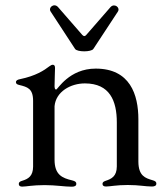

<svg xmlns="http://www.w3.org/2000/svg" viewBox="-20 -698 625 724"><path d="M63.6 5.7C79.5 5.7 101.9 0 148.4 0C190.3 0 223.4 6 250.4 6C260.3 6 267.8 3.6 267.8 -5C267.8 -11.7 263.5 -14.9 252.1 -17.8C214.5 -26.6 185.7 -38.7 185.7 -96.2V-297.6C190.7 -352.6 246.4 -383.5 300.1 -383.5C394.2 -383.5 420.5 -317.5 420.5 -236.5V-70C420.1 -33 400.6 -23.4 377.8 -16C370.4 -13.5 366.5 -10.3 366.5 -4.6C366.5 2.5 371.8 5.3 380 5.3C395.2 5.3 418 -0.4 461.6 -0.4C506 -0.4 527.3 5.3 552.9 5.3C561.4 5.3 569.6 3.2 569.6 -5.7C569.6 -12.8 565 -15.6 555 -18.5C528.4 -26.3 502.1 -34.4 501.8 -88.4V-247.9C501.8 -341.6 470.2 -439.3 340.9 -439.3C240.4 -439.3 197.4 -360.4 191.8 -360.4C188.2 -360.4 186.4 -362.6 185.7 -371.8V-373.2C185.7 -400.9 187.5 -424.7 187.5 -441.8C187.5 -451 183.9 -453.8 179 -453.8C175.1 -453.8 171.5 -451.7 166.5 -448.2C146.7 -432.9 115.4 -411.9 55.4 -399.5C45.8 -397.7 40.1 -394.5 40.1 -388.1C40.1 -382.1 44.7 -379.3 52.9 -377.5C83.1 -370 104.8 -364.3 104.8 -317.8V-69.6C104.4 -34.4 87.4 -23.4 63.6 -16.3C55 -13.8 50.8 -10.7 50.8 -4.3C50.8 2.8 56.1 5.7 63.6 5.7ZM171.2 -654.1 263.1 -513.5C271 -501.4 324.2 -501.4 332 -513.5L424.4 -654.1C434.7 -669.7 411.2 -687.1 396.7 -671.2L305.4 -566.4C300.1 -560.4 296.2 -560.4 290.5 -566.1L198.9 -671.2C184.3 -687.9 160.5 -670.1 171.2 -654.1ZM185.4 -380V-406.6Z"/></svg>

Font: Margiela Serif Text
Style: Regular
Weight: 400
Designer: Andreas Faust, Stefan Endress
Version: Version 1.002;FEAKit 1.0